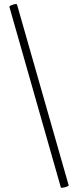

<svg xmlns="http://www.w3.org/2000/svg" viewBox="-20 -752 381 937"><path d="M63 -730 315 152Q317 156 298 161.5Q279 167 277 163L26 -718Q24 -723 42.5 -729Q61 -735 63 -730Z"/></svg>

Font: Cormorant Infant
Style: Regular
Weight: 400
Designer: Christian Thalmann (Catharsis Fonts)
Foundry: Catharsis Fonts
Version: Version 4.000